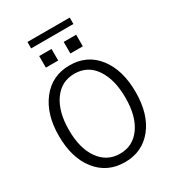

<svg xmlns="http://www.w3.org/2000/svg" viewBox="-242 -1166 1194 1318"><g transform="rotate(-30 354.5 -507.0)"><path d="M50.8 -365.2Q50.8 -537.1 133.8 -643.1Q216.8 -749 355.5 -749Q495.1 -749 576.7 -643.6Q658.2 -538.1 658.2 -364.3Q658.2 -188.5 575.7 -85.4Q493.2 17.6 355.5 17.6Q216.8 17.6 133.8 -86.4Q50.8 -190.4 50.8 -365.2ZM130.9 -365.2Q130.9 -220.7 191.4 -135.3Q252 -49.8 355.5 -49.8Q457 -49.8 517.6 -133.8Q578.1 -217.8 578.1 -364.3Q578.1 -508.8 519.5 -595.7Q460.9 -682.6 355.5 -682.6Q252 -682.6 191.4 -596.7Q130.9 -510.7 130.9 -365.2ZM208 -816.4V-908.2H305.7V-816.4ZM186.5 -981.4V-1032.2H521.5V-981.4ZM402.3 -816.4V-908.2H501V-816.4Z"/></g></svg>

Font: Gothic A1
Style: Regular
Weight: 400
Designer: HanYang I&C Co.,Ltd.
Foundry: HanYang I&C Co.,Ltd.
Version: Version 2.50